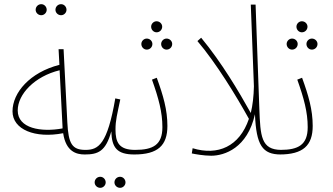

<svg xmlns="http://www.w3.org/2000/svg" viewBox="-20 -736 1597 921"><path d="M273 -663C287 -663 299 -675 299 -689C299 -704 287 -716 273 -716C258 -716 246 -704 246 -689C246 -675 258 -663 273 -663ZM178 -663C192 -663 204 -675 204 -689C204 -704 192 -716 178 -716C163 -716 151 -704 151 -689C151 -675 163 -663 178 -663ZM386 5C399 5 406 2 406 -6C406 -15 399 -17 390 -17C326 -17 308 -46 303 -149L285 -500H261L265 -425C124 -389 40 -292 40 -202C40 -114 149 -71 283 -97C296 -9 346 5 386 5ZM65 -206C65 -285 147 -370 266 -399L280 -127V-120C177 -101 65 -120 65 -206Z M386 5C450 5 487 -9 514 -106C516 -28 541 5 624 5C639 5 644 1 644 -6C644 -11 642 -17 628 -17C550 -17 534 -54 534 -115C534 -159 542 -187 557 -259L533 -264C495 -43 452 -17 390 -17ZM556 165C570 165 582 153 582 139C582 124 570 112 556 112C541 112 529 124 529 139C529 153 541 165 556 165ZM461 165C475 165 487 153 487 139C487 124 475 112 461 112C446 112 434 124 434 139C434 153 446 165 461 165Z M731 -581C746 -581 758 -593 758 -608C758 -622 746 -634 731 -634C717 -634 705 -622 705 -608C705 -593 717 -581 731 -581ZM684 -498C699 -498 711 -510 711 -525C711 -539 699 -551 684 -551C670 -551 658 -539 658 -525C658 -510 670 -498 684 -498ZM779 -498C794 -498 806 -510 806 -525C806 -539 794 -551 779 -551C765 -551 753 -539 753 -525C753 -510 765 -498 779 -498ZM624 5C737 5 783 -38 783 -132C783 -209 763 -278 732 -363L709 -354C741 -264 759 -198 759 -126C759 -41 714 -17 628 -17Z M993 11C1057 11 1167 -26 1203 -188C1209 -39 1239 5 1327 5C1335 5 1341 -1 1341 -6C1341 -12 1338 -17 1330 -17C1232 -17 1229 -83 1224 -215L1206 -714H1183L1198 -322C1197 -274 1192 -231 1183 -194C1125 -298 1044 -435 945 -555L927 -539C1018 -432 1113 -276 1174 -166C1129 -33 1025 12 904 -25L900 0C914 3 957 11 993 11Z M1428 -581C1443 -581 1455 -593 1455 -608C1455 -622 1443 -634 1428 -634C1414 -634 1402 -622 1402 -608C1402 -593 1414 -581 1428 -581ZM1381 -498C1396 -498 1408 -510 1408 -525C1408 -539 1396 -551 1381 -551C1367 -551 1355 -539 1355 -525C1355 -510 1367 -498 1381 -498ZM1476 -498C1491 -498 1503 -510 1503 -525C1503 -539 1491 -551 1476 -551C1462 -551 1450 -539 1450 -525C1450 -510 1462 -498 1476 -498ZM1321 5C1434 5 1480 -38 1480 -132C1480 -209 1460 -278 1429 -363L1406 -354C1438 -264 1456 -198 1456 -126C1456 -41 1411 -17 1325 -17Z"/></svg>

Font: Noto Sans Arabic UI XCn Th
Style: Regular
Weight: 100
Width: 2
Designer: Monotype Design Team, Nadine Chahine and Nizar Qandah
Foundry: Monotype Imaging Inc.
Version: Version 2.010